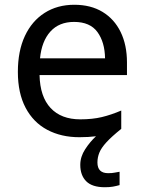

<svg xmlns="http://www.w3.org/2000/svg" viewBox="-20 -566 604 806"><path d="M389 116Q389 161 434 161Q451 161 462.5 158.5Q474 156 482 155V211Q468 215 454 217.5Q440 220 420 220Q367 220 342 195Q317 170 317 126Q317 92 337.5 60.5Q358 29 383 6Q352 10 313 10Q237 10 178.5 -21Q120 -52 87.5 -113.5Q55 -175 55 -264Q55 -352 84.5 -415Q114 -478 167.5 -512Q221 -546 292 -546Q361 -546 410.5 -516Q460 -486 486.5 -431.5Q513 -377 513 -304V-251H146Q148 -160 192.5 -112.5Q237 -65 317 -65Q368 -65 407.5 -74.5Q447 -84 489 -102V-25Q449 7 427 31Q405 55 397 75Q389 95 389 116ZM291 -474Q228 -474 191.5 -433.5Q155 -393 148 -321H421Q420 -389 389 -431.5Q358 -474 291 -474Z"/></svg>

Font: Noto Sans Samaritan
Style: Regular
Weight: 400
Designer: Monotype Design Team
Foundry: Monotype Imaging Inc.
Version: Version 2.001; ttfautohint (v1.8.4.7-5d5b)